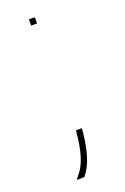

<svg xmlns="http://www.w3.org/2000/svg" viewBox="-111 -494 398 611"><g transform="rotate(-20 87.5 -188.0)"><path d="M90 -62Q82 25 52 62L39 78H65L68 74Q101 34 110 -60L111 -71H91ZM71 -444V-443V-433H91V-443V-444V-454H71Z"/></g></svg>

Font: Nordica Plus
Style: NordicaClassicUltraLight
Weight: 300
Version: Version 1